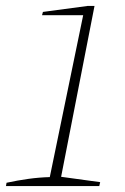

<svg xmlns="http://www.w3.org/2000/svg" viewBox="-31 -624 418 644"><path d="M-11 0 -9 -11Q28 -19 64 -24Q100 -29 136 -30L248 -573H110L113 -584L262 -604H286L174 -31L305 -13L302 0Z"/></svg>

Font: Piazzolla SC Thin
Style: Italic
Weight: 100
Italic angle: -11.3°
Designer: Juan Pablo del Peral
Foundry: Huerta Tipografica
Version: Version 1.330